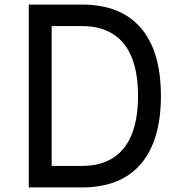

<svg xmlns="http://www.w3.org/2000/svg" viewBox="-20 -820 790 840"><path d="M106 0V-800H338Q508 -800 596 -698Q684 -596 684 -400Q684 -205 596 -102.5Q508 0 338 0ZM206 -94H338Q459 -94 521.5 -171.5Q584 -249 584 -400Q584 -552 521.5 -629Q459 -706 338 -706H206Z"/></svg>

Font: Martian Mono SemiExpanded Light
Style: Regular
Weight: 300
Width: 6
Monospace: yes
Designer: Roman Shamin
Foundry: Evil Martians
Version: Version 0.930